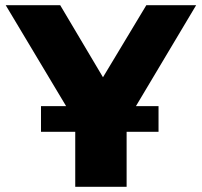

<svg xmlns="http://www.w3.org/2000/svg" viewBox="-20 -720 778 740"><path d="M138 -212V-311H591V-212ZM270 0V-296L315 -177L2 -700H212L437 -321H316L544 -700H736L424 -177L468 -296V0Z"/></svg>

Font: MOST Montserrat ExtraBold
Style: Regular
Weight: 800
Designer: Julieta Ulanovsky
Foundry: Julieta Ulanovsky
Version: Version 8.000;March 11, 2024;FontCreator 15.0.0.2926 64-bit